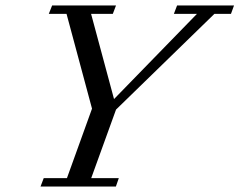

<svg xmlns="http://www.w3.org/2000/svg" viewBox="-20 -683 877 703"><path d="M128.4 0 140.1 -30.8H225.1L316.9 -285.2L223.6 -632.3H158.7L170.9 -663.1H404.8L393.1 -632.3H313.5L397.5 -320.3L701.2 -632.3H616.7L628.4 -663.1H836.9L825.7 -632.3H765.1L404.8 -281.7L314 -30.8H415L404.3 0Z"/></svg>

Font: Elstob 10pt
Style: Italic
Weight: 400
Italic angle: -20°
Designer: Peter S. Baker
Version: Version 1.015